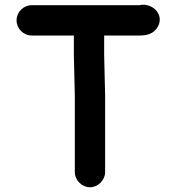

<svg xmlns="http://www.w3.org/2000/svg" viewBox="-20 -698 743 811"><path d="M114 -548H292V-465C292 -438 294 -407 294 -380C294 -357 296 -321 296 -296V29C296 63 326 93 360 93C394 93 424 63 424 29V-295C424 -320 422 -358 422 -381C422 -408 420 -438 420 -465V-548H570C604 -548 627 -557 642 -578C679 -629 630 -686 573 -677C572 -676 571 -676 570 -676H114C79 -676 50 -647 50 -612C50 -577 79 -548 114 -548Z"/></svg>

Font: Electronic
Style: SuThk
Weight: 900
Version: Version 1.011